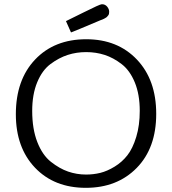

<svg xmlns="http://www.w3.org/2000/svg" viewBox="-20 -880 818 911"><path d="M55.2 -337.9Q55.2 -501 146.5 -597.4Q237.8 -693.8 389.2 -693.8Q538.1 -693.8 629.6 -597.4Q721.2 -501 721.2 -339.8Q721.2 -177.7 628.7 -83.3Q536.1 11.2 387.2 11.2Q237.3 11.2 146.2 -84.2Q55.2 -179.7 55.2 -337.9ZM132.8 -354Q132.8 -268.1 157 -206.1Q181.2 -144 221.7 -112.1Q262.2 -80.1 303.2 -65.9Q344.2 -51.8 388.2 -51.8Q423.3 -51.8 456.1 -59.8Q488.8 -67.9 523.9 -89.4Q559.1 -110.8 584.5 -143.3Q609.9 -175.8 626.5 -230.5Q643.1 -285.2 643.1 -354Q643.1 -432.1 619.6 -489Q596.2 -545.9 557.1 -575.9Q518.1 -606 476.6 -619.4Q435.1 -632.8 388.9 -632.8Q342.8 -632.8 301.3 -619.4Q259.8 -606 220 -576.4Q180.2 -546.9 156.5 -489.5Q132.8 -432.1 132.8 -354ZM293 -779.8Q327.1 -796.9 376 -820.8Q454.1 -859.9 462.9 -859.9H463.9Q479 -859.9 488.5 -848.4Q498 -836.9 498 -824.2Q498 -819.3 497.1 -814.7Q496.1 -810.1 493.2 -806.6Q490.2 -803.2 488 -800.5Q485.8 -797.9 480.5 -794.9Q475.1 -792 473.6 -791Q472.2 -790 465.1 -787.1Q458 -784.2 457 -784.2Q329.1 -730 316.9 -726.1Z"/></svg>

Font: CMU Concrete
Style: Roman
Weight: 500
Version: Version 0.7.0